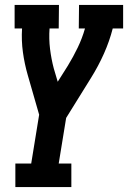

<svg xmlns="http://www.w3.org/2000/svg" viewBox="-20 -540 517 775"><path d="M42 215V120H106L138 -77L92 -237Q79 -282 72.5 -329Q66 -376 69 -425H39V-520H218L217 -425H180Q177 -383 182 -342.5Q187 -302 197 -264L213 -210L254 -275Q276 -311 294 -348.5Q312 -386 323 -425H298L299 -520H477V-425H435Q422 -374 399.5 -323.5Q377 -273 347 -225L247 -64L217 120H268V215Z"/></svg>

Font: Iosevka QP
Style: Bold Italic
Weight: 700
Italic angle: -9°
Designer: Belleve Invis
Foundry: Belleve Invis
Version: Version 20.0.0; ttfautohint (v1.8.4)